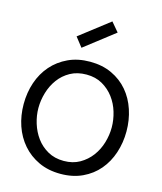

<svg xmlns="http://www.w3.org/2000/svg" viewBox="-169 -1349 1244 1477"><g transform="rotate(15 453.0 -610.0)"><path d="M538.8 -1227.5 600 -1155 361.2 -970 302.5 -1045ZM455 8.8Q357.5 8.8 281.2 -26.9Q205 -62.5 151.9 -123.8Q98.8 -185 71.2 -265.6Q43.8 -346.2 43.8 -437.5Q43.8 -528.8 71.2 -610Q98.8 -691.2 151.9 -751.9Q205 -812.5 281.2 -848.1Q357.5 -883.8 455 -883.8Q552.5 -883.8 628.8 -848.1Q705 -812.5 756.9 -751.2Q808.8 -690 835.6 -608.8Q862.5 -527.5 862.5 -437.5Q862.5 -347.5 835.6 -266.2Q808.8 -185 756.9 -123.8Q705 -62.5 628.8 -26.9Q552.5 8.8 455 8.8ZM161.2 -437.5Q161.2 -377.5 180 -316.2Q198.8 -255 235 -205.6Q271.2 -156.2 326.2 -125Q381.2 -93.8 453.8 -93.8Q526.2 -93.8 580.6 -125Q635 -156.2 671.9 -205.6Q708.8 -255 726.9 -316.2Q745 -377.5 745 -437.5Q745 -497.5 726.9 -558.8Q708.8 -620 671.9 -669.4Q635 -718.8 580.6 -750Q526.2 -781.2 453.8 -781.2Q380 -781.2 325 -750.6Q270 -720 233.8 -670.6Q197.5 -621.2 179.4 -560Q161.2 -498.8 161.2 -437.5Z"/></g></svg>

Font: Abordage
Style: Regular
Weight: 400
Designer: Ange Degheest & Eugénie Bidaut
Foundry: Velvetyne Type Foundry
Version: Version 1.000;FEAKit 1.0